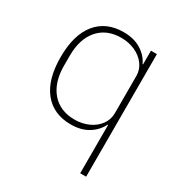

<svg xmlns="http://www.w3.org/2000/svg" viewBox="-176 -672 950 1008"><g transform="rotate(30 298.5 -168.0)"><path d="M455 210V-83H452Q432 -41 389 -14Q346 13 283 13Q178 13 119.5 -59.5Q61 -132 61 -267Q61 -402 119.5 -474Q178 -546 283 -546Q346 -546 389.5 -519Q433 -492 452 -450H455V-533H491V210ZM455 -155V-380Q455 -418 432 -449Q409 -480 370.5 -497Q332 -514 288 -514Q199 -514 149 -456Q99 -398 99 -297V-237Q99 -136 149 -77.5Q199 -19 288 -19Q333 -19 371 -36Q409 -53 432 -84Q455 -115 455 -155Z"/></g></svg>

Font: IBM Plex Sans JP ExtraLight
Style: Regular
Weight: 200
Designer: Mike Abbink; Paul van der Laan; Pieter van Rosmalen; Wujin Sim; Yejin Wi; Jinhee Kim; Boomi Park; Yona Kim; Kichan Ma
Foundry: Sandoll Inc.
Version: Version 1.001